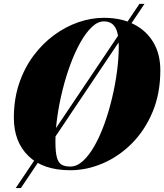

<svg xmlns="http://www.w3.org/2000/svg" viewBox="-20 -850 830 970"><path d="M59.5 100 684.5 -830.5H710L85.5 100ZM335 10Q198 10 124 -61.5Q50 -133 50 -255Q50 -349 76.5 -427.8Q103 -506.5 148.8 -568Q194.5 -629.5 253 -672.5Q311.5 -715.5 376.2 -737.8Q441 -760 505 -760Q591.5 -760 655.5 -727.8Q719.5 -695.5 754.8 -636Q790 -576.5 790 -495Q790 -377.5 750.8 -284.2Q711.5 -191 646 -125.2Q580.5 -59.5 499.5 -24.8Q418.5 10 335 10ZM335 -8.5Q368.5 -8.5 399.5 -37Q430.5 -65.5 458 -114.2Q485.5 -163 507.8 -225Q530 -287 546.2 -355Q562.5 -423 571.2 -490Q580 -557 580 -615Q580 -647.5 575.8 -671.5Q571.5 -695.5 562.5 -711Q553.5 -726.5 539.2 -734.2Q525 -742 505 -742Q474 -742 444 -713.5Q414 -685 386.5 -636.2Q359 -587.5 336 -525.5Q313 -463.5 296 -395.2Q279 -327 269.5 -260Q260 -193 260 -135Q260 -81.5 267.5 -54.5Q275 -27.5 291.5 -18Q308 -8.5 335 -8.5Z"/></svg>

Font: Bodoni Moda 11pt Black
Style: Italic
Weight: 900
Italic angle: -13°
Designer: Owen Earl
Foundry: indestructible type
Version: Version 2.004